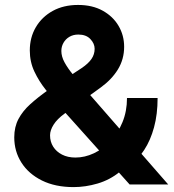

<svg xmlns="http://www.w3.org/2000/svg" viewBox="-20 -757 713 788"><path d="M282.2 10.9Q206.8 10.9 152.1 -16.2Q97.3 -43.4 67.9 -89.7Q38.5 -136 38.5 -193.4Q38.5 -236.1 55.9 -268.8Q73.2 -301.4 104 -329.2Q134.8 -357 174.4 -385.2L315.6 -477.9Q342.5 -496.1 355.4 -514.9Q368.4 -533.8 368.4 -556.8Q368.4 -578.2 350.9 -596.7Q333.5 -615.2 301.6 -615.2Q280.7 -615.2 265 -606Q249.3 -596.8 240.6 -581.4Q231.8 -566.1 231.8 -547.9Q231.8 -525.1 244.7 -501.4Q257.5 -477.6 278.9 -451.7Q300.3 -425.8 325.2 -395.5L670.3 0H511.9L224.8 -320.3Q196.4 -352.9 168.2 -388.1Q140 -423.3 121.2 -463.2Q102.3 -503.1 102.3 -550Q102.3 -603.1 127.1 -645.4Q151.9 -687.6 196.4 -712.2Q240.9 -736.7 300.4 -736.7Q359.1 -736.7 401.4 -713.2Q443.8 -689.7 466.6 -650.8Q489.5 -611.9 489.5 -565Q489.5 -514.2 464.1 -472.4Q438.7 -430.7 392.8 -397.5L244.3 -290.2Q214.6 -268.5 200 -245.4Q185.4 -222.4 185.4 -201.6Q185.4 -175.6 198.3 -155Q211.3 -134.4 234.8 -122.4Q258.2 -110.4 289.6 -110.4Q328 -110.4 365.5 -128Q402.9 -145.7 433.5 -178.2Q464.2 -210.6 482.7 -255.6Q501.2 -300.5 501.2 -354.7H626.8Q626.8 -288 612.2 -234.5Q597.7 -181 571.8 -141.5Q546 -102 512.5 -77Q501.7 -70.1 491.7 -64Q481.7 -57.9 471.1 -51.4Q430.8 -18.6 380.7 -3.8Q330.7 10.9 282.2 10.9Z"/></svg>

Font: GitLab Sans
Style: Regular
Weight: 400
Designer: Rasmus Andersson
Foundry: Modifications by GitLab B.V., manufactured by rsms
Version: Version 4.000;git-c8fb6b7